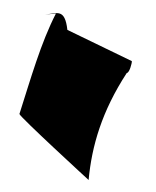

<svg xmlns="http://www.w3.org/2000/svg" viewBox="-47 -663 562 690"><g transform="rotate(-5 233.5 -318.0)"><path d="M18 -272C18 -262 245 -14 245 -14C267 -135 314 -256 415 -385C425 -385 437 -419 437 -426L216 -558C214 -638 183 -620 141 -620H180C117 -520 70 -396 18 -272Z"/></g></svg>

Font: Ampere
Style: SCUltCnd
Weight: 400
Version: Version 1